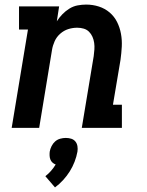

<svg xmlns="http://www.w3.org/2000/svg" viewBox="-20 -558 640 838"><path d="M31 0 102 -429H63V-530H238L228 -465Q238 -481 252 -495.5Q266 -510 283 -520.5Q300 -531 319 -534.5Q338 -538 356 -538Q385 -538 411.5 -529.5Q438 -521 458.5 -503.5Q479 -486 491 -462Q503 -438 508 -410.5Q513 -383 511.5 -354.5Q510 -326 506 -297L473 -101H512V0H337L389 -313Q391 -328 392 -342.5Q393 -357 391 -371Q389 -385 383.5 -397.5Q378 -410 368.5 -419.5Q359 -429 345.5 -433Q332 -437 317 -437Q297 -437 278 -431Q259 -425 243 -411Q227 -397 218.5 -378Q210 -359 207 -340L151 0ZM220 260 178 211Q191 201 202.5 188Q214 175 223 160Q215 157 209 151.5Q203 146 200 138.5Q197 131 196.5 122Q196 113 197 104Q199 92 205 80Q211 68 220.5 59.5Q230 51 242.5 47.5Q255 44 267 44Q280 44 291 47.5Q302 51 309 59.5Q316 68 318 80Q320 92 318 104Q314 126 305.5 148Q297 170 284.5 190Q272 210 255.5 228Q239 246 220 260Z"/></svg>

Font: Iosevka Curly Slab Extended
Style: Bold Italic
Weight: 700
Width: 7
Italic angle: -9°
Monospace: yes
Designer: Belleve Invis
Foundry: Belleve Invis
Version: Version 11.0.0; ttfautohint (v1.8.3)